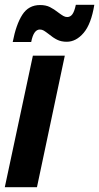

<svg xmlns="http://www.w3.org/2000/svg" viewBox="-28 -780 413 800"><path d="M109 -548H242L126 0H-8ZM139 -759Q163 -759 180 -750.5Q197 -742 216 -727Q228 -718 236 -713.5Q244 -709 252 -709Q265 -709 273.5 -720.5Q282 -732 288 -760H365Q352 -680 320.5 -643Q289 -606 250 -606Q227 -606 210 -614.5Q193 -623 175 -638Q162 -648 154.5 -652.5Q147 -657 138 -657Q112 -657 102 -605H25Q39 -678 65 -718.5Q91 -759 139 -759Z"/></svg>

Font: Noto Sans Display Ex Bold Cond
Style: Italic
Weight: 800
Width: 3
Italic angle: -12°
Designer: Monotype Design team
Foundry: Monotype Imaging Inc.
Version: Version 1.000